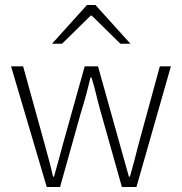

<svg xmlns="http://www.w3.org/2000/svg" viewBox="-20 -744 724 764"><path d="M166 0 24 -480H72L158 -169Q167 -136 175.5 -104.5Q184 -73 191 -41H195Q204 -73 212.5 -104.5Q221 -136 230 -169L317 -480H370L457 -169Q466 -136 475 -104.5Q484 -73 493 -41H497Q506 -73 514.5 -104.5Q523 -136 531 -169L616 -480H660L523 0H465L381 -298Q371 -333 363 -367Q355 -401 344 -436H340Q332 -401 322.5 -366Q313 -331 302 -296L219 0ZM187 -570 326 -724H360L499 -570H459L345 -682H341L227 -570Z"/></svg>

Font: Mada Light
Style: Regular
Weight: 300
Designer: Khaled Hosny
Version: Version 1.5